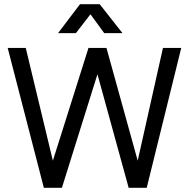

<svg xmlns="http://www.w3.org/2000/svg" viewBox="-20 -894 899 913"><path d="M562.5 -736.3H475.6L410.2 -826.2L340.8 -736.3H255.9L360.4 -874H454.1ZM231.4 -129.9 400.4 -665V-666H486.3L634.8 -129.9L754.9 -666H841.8L677.7 -1H591.8L443.4 -541L274.4 -1H188.5L16.6 -666H102.5Z"/></svg>

Font: BF_TEXT
Style: Regular
Weight: 400
Foundry: EA DICE
Version: Version 1.404